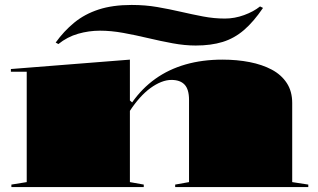

<svg xmlns="http://www.w3.org/2000/svg" viewBox="-20 -756 1284 776"><path d="M1226 -10V0H688V-10L744 -20V-352Q744 -395 726 -414Q708 -433 673 -433Q653 -433 631.5 -424.5Q610 -416 588 -400Q566 -384 545 -360.5Q524 -337 505 -308V-20L561 -10V0H26V-10L88 -20V-466H24V-477L505 -515V-350L514 -342Q554 -399 608 -437.5Q662 -476 730 -495.5Q798 -515 879 -515Q938 -515 989 -505Q1040 -495 1078.5 -474.5Q1117 -454 1139 -420.5Q1161 -387 1161 -340V-20ZM771 -572Q727 -572 678 -581Q629 -590 578.5 -602Q528 -614 478.5 -623Q429 -632 384 -632Q339 -632 295.5 -619.5Q252 -607 216 -578L205 -584Q238 -630 280 -664.5Q322 -699 378.5 -717.5Q435 -736 512 -736Q567 -736 616 -727.5Q665 -719 710.5 -708.5Q756 -698 800.5 -689.5Q845 -681 889 -681Q928 -681 966.5 -695Q1005 -709 1031 -730L1043 -724Q1005 -668 966 -634.5Q927 -601 880 -586.5Q833 -572 771 -572Z"/></svg>

Font: Kalnia Expanded SemiBold
Style: Regular
Weight: 600
Width: 7
Designer: Frida Medrano
Foundry: Frida Medrano
Version: Version 1.105